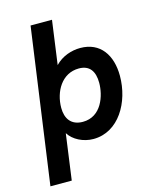

<svg xmlns="http://www.w3.org/2000/svg" viewBox="-131 -785 873 1078"><g transform="rotate(-15 306.0 -246.5)"><path d="M26 204H150L186.5 -62C213 -19 270 10 329 10C476 10 563.5 -141.5 563.5 -294.5C563.5 -415 504.5 -503 388 -503C338.5 -503 282 -485.5 241.5 -443L276.5 -697H152ZM198.5 -205.5C198.5 -298.5 251 -394 351 -394C413 -394 441 -354 441 -286.5C441 -212.5 404.5 -98.5 296.5 -98.5C228 -98.5 198.5 -143.5 198.5 -205.5Z"/></g></svg>

Font: HK Grotesk
Style: Bold Italic
Weight: 700
Italic angle: -16°
Designer: Alfredo Marco Pradil
Foundry: Hanken Design Co.
Version: Version 3.001;FEAKit 1.0